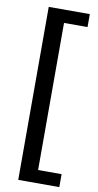

<svg xmlns="http://www.w3.org/2000/svg" viewBox="-102 -764 521 1022"><g transform="rotate(10 158.5 -252.5)"><path d="M75 215H297V145H170V-650H297V-720H75Z"/></g></svg>

Font: Hermeneus One
Style: Regular
Weight: 400
Designer: Rodrigo Fuenzalida, Pablo Impallari
Foundry: Pablo Impallari, Rodrigo Fuenzalida
Version: Version 1.002